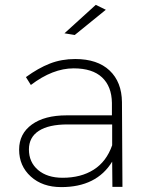

<svg xmlns="http://www.w3.org/2000/svg" viewBox="-20 -763 607 784"><path d="M412.1 -723.1 285.2 -620.1 243.2 -627 371.1 -743.2ZM480 0H439L438 -103Q374.5 1 230 1Q153.3 1 105.7 -42.2Q58.1 -85.4 58.1 -151.9Q58.1 -216.8 109.9 -254.4Q161.6 -292 252 -292H437V-342.8Q436 -410.2 396.7 -447Q357.4 -483.9 280.8 -483.9Q195.3 -483.9 106 -416L85.9 -448.2Q136.2 -484.9 183.6 -503.4Q231 -522 287.1 -522Q377.9 -522 427.5 -475.1Q477.1 -428.2 478 -346.2ZM235.8 -37.1Q310.5 -37.1 362.5 -70.1Q414.6 -103 438 -169.9V-254.9H255.9Q179.2 -254.9 138.7 -228.8Q98.1 -202.6 98.1 -152.8Q98.1 -100.6 135.5 -68.8Q172.9 -37.1 235.8 -37.1Z"/></svg>

Font: Montserrat-Arabic ExtraLight
Style: Regular
Weight: 275
Designer: Mohamed Gaber
Foundry: Kief Type Foundry
Version: Version 5.008;PS 005.008;hotconv 1.0.88;makeotf.lib2.5.64775